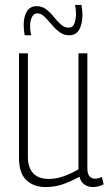

<svg xmlns="http://www.w3.org/2000/svg" viewBox="-20 -748 442 778"><path d="M165 10Q117 10 87 -18Q57 -46 57 -108V-532H93V-112Q93 -70 114 -46.5Q135 -23 178 -23Q208 -23 238.5 -34Q269 -45 298 -62V-532H334V-68Q334 -44 342.5 -34Q351 -24 364 -24Q379 -24 393 -31L400 -1Q378 10 356 10Q337 10 322 -0.5Q307 -11 302 -32Q270 -14 236.5 -2Q203 10 165 10ZM80 -605Q76 -626 76 -647Q76 -681 89 -702Q102 -723 129 -723Q151 -723 167.5 -710Q184 -697 198 -679.5Q212 -662 226.5 -649Q241 -636 258 -636Q276 -636 282 -654.5Q288 -673 288 -692Q288 -710 284 -728H310Q314 -706 314 -687Q314 -651 301 -628Q288 -605 260 -605Q238 -605 220.5 -618.5Q203 -632 188.5 -649.5Q174 -667 160 -680.5Q146 -694 131 -694Q117 -694 109.5 -679Q102 -664 102 -643Q102 -620 107 -605Z"/></svg>

Font: Georama SemiCondensed ExtraLight
Style: Regular
Weight: 200
Width: 4
Designer: Jean-Baptiste Levee
Foundry: Production Type
Version: Version 1.000